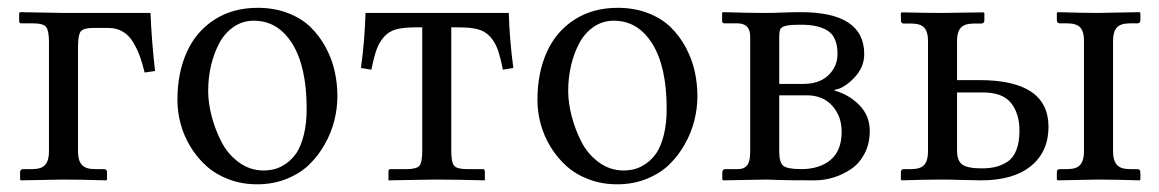

<svg xmlns="http://www.w3.org/2000/svg" viewBox="-20 -462 2983 494"><path d="M106 -71.8V-354Q106 -383.3 98.6 -392.6Q91.3 -401.9 65.4 -401.9H34.7Q29.3 -401.9 29.3 -407.2V-428.7L31.7 -430.7L143.6 -428.7H367.2Q370.1 -356.9 378.9 -279.3L352.1 -275.4Q346.2 -299.8 339.6 -317.9Q333 -335.9 322.5 -353.5Q312 -371.1 295.9 -380.6Q279.8 -390.1 259.3 -390.1H219.7Q194.8 -390.1 187.7 -381.1Q180.7 -372.1 180.7 -340.8V-71.8Q180.7 -49.3 190.4 -38.1Q200.2 -26.9 223.6 -26.9H247.1Q255.4 -26.9 255.4 -18.6V0L253.4 2Q180.7 0 141.6 0L33.7 2L31.7 0V-18.6Q31.7 -26.9 39.6 -26.9H63Q86.9 -26.9 96.4 -38.1Q106 -49.3 106 -71.8Z M436.5 -205.1Q436.5 -273.9 460.2 -327.1Q483.9 -380.4 531.2 -411.1Q578.6 -441.9 643.1 -441.9Q686 -441.9 721.2 -428.2Q756.3 -414.6 779.5 -391.8Q802.7 -369.1 818.6 -339.1Q834.5 -309.1 841.3 -277.8Q848.1 -246.6 848.1 -214.4Q848.1 -183.6 840.3 -152.3Q832.5 -121.1 815.9 -91.3Q799.3 -61.5 775.6 -38.6Q752 -15.6 717.3 -1.7Q682.6 12.2 641.6 12.2Q602.5 12.2 568.8 -0.5Q535.2 -13.2 511.2 -34.7Q487.3 -56.2 470.2 -84.2Q453.1 -112.3 444.8 -143.1Q436.5 -173.8 436.5 -205.1ZM632.8 -408.7Q604 -408.7 581.1 -392.8Q558.1 -377 544.2 -350.8Q530.3 -324.7 522.9 -293.2Q515.6 -261.7 515.6 -228Q515.6 -197.8 524.4 -163.6Q533.2 -129.4 549.6 -97.4Q565.9 -65.4 594.5 -44.4Q623 -23.4 658.2 -23.4Q673.3 -23.4 687.3 -27.1Q701.2 -30.8 716.6 -41.5Q731.9 -52.2 743.2 -69.1Q754.4 -85.9 761.7 -115.2Q769 -144.5 769 -182.1Q769 -290 732.2 -349.4Q695.3 -408.7 632.8 -408.7Z M1160.6 -391.6H1141.1V-73.7Q1141.1 -43.9 1148.7 -35.4Q1156.2 -26.9 1181.6 -26.9H1221.7Q1227.5 -26.9 1227.5 -21V2Q1149.4 0 1099.6 0L979.5 2V-21.5Q979.5 -26.9 984.9 -26.9H1025.9Q1051.8 -26.9 1059.1 -35.6Q1066.4 -44.4 1066.4 -73.7V-391.6H1048.8Q1018.1 -391.6 999.3 -386.5Q980.5 -381.3 968 -367.2Q955.6 -353 949 -334.7Q942.4 -316.4 935.5 -282.7L908.7 -287.1Q918.5 -358.9 920.4 -428.7H1289.1Q1291 -358.9 1300.8 -287.1L1273.9 -282.7Q1267.1 -316.4 1260.5 -334.7Q1253.9 -353 1241.5 -367.2Q1229 -381.3 1210.2 -386.5Q1191.4 -391.6 1160.6 -391.6Z M1362.8 -205.1Q1362.8 -273.9 1386.5 -327.1Q1410.2 -380.4 1457.5 -411.1Q1504.9 -441.9 1569.3 -441.9Q1612.3 -441.9 1647.5 -428.2Q1682.6 -414.6 1705.8 -391.8Q1729 -369.1 1744.9 -339.1Q1760.7 -309.1 1767.6 -277.8Q1774.4 -246.6 1774.4 -214.4Q1774.4 -183.6 1766.6 -152.3Q1758.8 -121.1 1742.2 -91.3Q1725.6 -61.5 1701.9 -38.6Q1678.2 -15.6 1643.6 -1.7Q1608.9 12.2 1567.9 12.2Q1528.8 12.2 1495.1 -0.5Q1461.4 -13.2 1437.5 -34.7Q1413.6 -56.2 1396.5 -84.2Q1379.4 -112.3 1371.1 -143.1Q1362.8 -173.8 1362.8 -205.1ZM1559.1 -408.7Q1530.3 -408.7 1507.3 -392.8Q1484.4 -377 1470.5 -350.8Q1456.5 -324.7 1449.2 -293.2Q1441.9 -261.7 1441.9 -228Q1441.9 -197.8 1450.7 -163.6Q1459.5 -129.4 1475.8 -97.4Q1492.2 -65.4 1520.8 -44.4Q1549.3 -23.4 1584.5 -23.4Q1599.6 -23.4 1613.5 -27.1Q1627.4 -30.8 1642.8 -41.5Q1658.2 -52.2 1669.4 -69.1Q1680.7 -85.9 1688 -115.2Q1695.3 -144.5 1695.3 -182.1Q1695.3 -290 1658.4 -349.4Q1621.6 -408.7 1559.1 -408.7Z M1984.9 -246.1H2046.4Q2088.4 -246.1 2111.6 -268.6Q2134.8 -291 2134.8 -323.2Q2134.8 -366.2 2110.6 -382.3Q2086.4 -398.4 2041.5 -398.4Q2012.7 -398.4 2001.5 -395.5Q1990.2 -392.6 1987.5 -386.7Q1984.9 -380.9 1984.9 -364.3ZM1984.9 -216.8V-71.8Q1984.9 -44.4 1995.1 -35.6Q2005.4 -26.9 2041.5 -26.9Q2088.9 -26.9 2117.2 -50.8Q2145.5 -74.7 2145.5 -123Q2145.5 -163.1 2121.3 -189.9Q2097.2 -216.8 2055.7 -216.8ZM1840.8 2 1838.4 0V-18.1Q1838.4 -26.9 1847.2 -26.9H1879.4Q1894.5 -26.9 1902.3 -36.6Q1910.2 -46.4 1910.2 -71.3V-367.7Q1910.2 -401.9 1877.4 -401.9H1843.3Q1841.3 -401.9 1839.6 -403.6Q1837.9 -405.3 1837.9 -406.7V-428.7L1839.8 -430.7Q1906.2 -428.7 1948.7 -428.7Q1966.3 -428.7 1993.7 -429.7Q2021 -430.7 2040.5 -430.7Q2203.6 -430.7 2203.6 -322.8Q2203.6 -288.6 2177.5 -261.5Q2151.4 -234.4 2127.4 -231V-229Q2165 -218.3 2191.4 -191.2Q2217.8 -164.1 2217.8 -125Q2217.8 -92.3 2204.3 -66.7Q2190.9 -41 2169.2 -26.6Q2147.5 -12.2 2123.8 -5.1Q2100.1 2 2076.7 2Q2003.4 2 1980 1Q1956.5 0 1953.1 0Z M2769 -357.9Q2769 -380.4 2759.5 -391.1Q2750 -401.9 2726.1 -401.9H2707Q2699.2 -401.9 2699.2 -410.2V-428.7L2701.2 -430.7Q2769 -428.7 2804.7 -428.7L2912.1 -430.7L2914.1 -428.7V-410.2Q2914.1 -401.9 2905.8 -401.9H2886.7Q2863.3 -401.9 2853.5 -391.1Q2843.8 -380.4 2843.8 -357.9V-71.8Q2843.8 -49.3 2853.5 -38.1Q2863.3 -26.9 2886.7 -26.9H2905.8Q2914.1 -26.9 2914.1 -18.6V0L2912.1 2Q2843.8 0 2804.7 0L2701.2 2L2699.2 0V-18.6Q2699.2 -26.9 2707 -26.9H2726.1Q2750 -26.9 2759.5 -38.1Q2769 -49.3 2769 -71.8ZM2603 -126Q2603 -169.9 2581.3 -197Q2559.6 -224.1 2509.8 -224.1H2442.4V-74.2Q2442.4 -47.9 2456.3 -38.3Q2470.2 -28.8 2505.9 -28.8Q2526.4 -28.8 2542.2 -32.7Q2558.1 -36.6 2572.8 -46.4Q2587.4 -56.2 2595.2 -76.4Q2603 -96.7 2603 -126ZM2367.7 -71.8V-357.4Q2367.7 -379.9 2358.2 -390.6Q2348.6 -401.4 2324.7 -401.4H2305.7Q2297.9 -401.4 2297.9 -409.7V-428.2L2299.8 -430.2Q2367.7 -428.7 2403.3 -428.7L2510.7 -430.2L2512.7 -428.2V-409.7Q2512.7 -401.4 2504.4 -401.4H2485.4Q2461.9 -401.4 2452.1 -390.6Q2442.4 -379.9 2442.4 -357.4V-255.9H2500Q2677.7 -255.9 2677.7 -135.7Q2677.7 -71.8 2632.6 -34.9Q2587.4 2 2504.4 2Q2484.9 2 2453.9 1Q2422.9 0 2403.3 0Q2362.8 0 2299.8 2L2297.9 0V-18.6Q2297.9 -26.9 2305.7 -26.9H2324.7Q2348.6 -26.9 2358.2 -38.1Q2367.7 -49.3 2367.7 -71.8Z"/></svg>

Font: Libertinage
Style: l
Weight: 400
Designer: OSP
Foundry: OSP
Version: Version 1.0; 2008; OFL relea